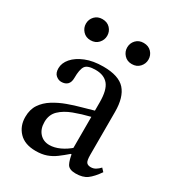

<svg xmlns="http://www.w3.org/2000/svg" viewBox="-165 -774 810 883"><g transform="rotate(30 240.0 -332.5)"><path d="M157 7Q99 7 68.5 -25Q38 -57 38 -105Q38 -145 56.5 -172.5Q75 -200 105.5 -219Q136 -238 171.5 -251Q207 -264 241 -273Q275 -282 301 -290V-334Q301 -399 278.5 -426.5Q256 -454 211 -454Q168 -454 156 -436Q144 -418 144 -373Q144 -350 132.5 -338.5Q121 -327 100 -327Q85 -327 71.5 -338.5Q58 -350 58 -375Q58 -403 79.5 -428Q101 -453 140.5 -469Q180 -485 234 -485Q316 -485 350 -447Q384 -409 384 -331V-104Q384 -73 391 -64Q398 -55 414 -55Q428 -55 439.5 -62Q451 -69 461 -80L476 -64Q451 -28 428.5 -11.5Q406 5 368 5Q333 5 322.5 -15Q312 -35 307 -72L301 -84V-257Q256 -246 216 -231Q176 -216 151 -192Q126 -168 126 -129Q126 -92 146 -70Q166 -48 198 -48Q224 -48 252.5 -61Q281 -74 308 -98L316 -62H304Q281 -42 259.5 -26Q238 -10 213.5 -1.5Q189 7 157 7ZM340 -560Q315 -560 299.5 -577Q284 -594 284 -616Q284 -639 299.5 -655.5Q315 -672 340 -672Q366 -672 381.5 -655.5Q397 -639 397 -616Q397 -594 381.5 -577Q366 -560 340 -560ZM121 -560Q96 -560 80.5 -577Q65 -594 65 -616Q65 -639 80.5 -655.5Q96 -672 121 -672Q147 -672 162.5 -655.5Q178 -639 178 -616Q178 -594 162.5 -577Q147 -560 121 -560Z"/></g></svg>

Font: STIX Two Text
Style: Regular
Weight: 400
Designer: Ross Mills, John Hudson & Paul Hanslow, Tiro Typeworks Ltd; with prior portions MicroPress Inc., and Coen Hoffman.
Foundry: Tiro Typeworks Ltd
Version: Version 2.13 b171